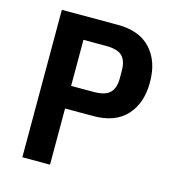

<svg xmlns="http://www.w3.org/2000/svg" viewBox="-105 -788 809 878"><g transform="rotate(15 300.0 -349.0)"><path d="M211 0C211 0 211 -266 211 -266C211 -266 345 -266 345 -266C345 -266 345 -266 345 -266C413 -266 465 -285 501 -324C537 -363 555 -415 555 -482C555 -482 555 -482 555 -482C555 -549 537 -601 501 -640C465 -679 413 -698 345 -698C345 -698 80 -698 80 -698C80 -698 80 0 80 0C80 0 211 0 211 0ZM211 -591C211 -591 318 -591 318 -591C318 -591 318 -591 318 -591C353 -591 379 -584 394 -570C409 -555 417 -532 417 -501C417 -501 417 -463 417 -463C417 -463 417 -463 417 -463C417 -432 409 -409 394 -395C379 -380 353 -373 318 -373C318 -373 211 -373 211 -373C211 -373 211 -591 211 -591Z"/></g></svg>

Font: IBM Plex Mono Mod
Style: SemiBold
Weight: 500
Designer: Mike Abbink, Paul van der Laan, Pieter van Rosmalen
Foundry: Bold Monday
Version: ""